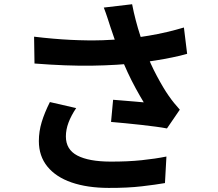

<svg xmlns="http://www.w3.org/2000/svg" viewBox="-20 -838 1040 916"><path d="M506.7 -709.6Q501.1 -726.9 493 -751.8Q484.9 -776.7 475.2 -801.9L610.3 -817.8Q617.7 -779.3 627.8 -740.9Q637.8 -702.5 649.8 -665.9Q661.8 -629.4 673.6 -597.2Q696.6 -534.8 728.4 -475.5Q760.1 -416.1 784.3 -381.8Q797 -363.3 810.6 -346.6Q824.1 -330 837.8 -314.8L776.5 -225.2Q755.2 -229.5 723.2 -233.7Q691.1 -238 653.7 -242.2Q616.4 -246.4 578.9 -250Q541.4 -253.7 509.8 -256.3L519.6 -362Q544.6 -360 572.5 -357.7Q600.5 -355.4 625.5 -353.3Q650.5 -351.2 665.8 -349.7Q648 -379 627.8 -415.9Q607.6 -452.8 588.7 -493.5Q569.7 -534.1 554 -575.3Q538 -617.2 526.6 -651.2Q515.2 -685.2 506.7 -709.6ZM142.6 -663Q236.1 -651.8 317.8 -647.8Q399.6 -643.8 470.7 -646.1Q541.9 -648.4 601.4 -655Q646.5 -660.5 690.3 -667.9Q734.2 -675.3 776.4 -685.2Q818.6 -695.2 857.4 -706.8L872.8 -581.2Q840.3 -571.8 801.5 -564Q762.8 -556.1 721.7 -549.5Q680.7 -542.9 640.7 -538.1Q540.3 -526.6 419.4 -524.7Q298.5 -522.9 144.6 -535ZM343.4 -322.3Q319.5 -286.8 306.9 -253.3Q294.3 -219.8 294.3 -187.1Q294.3 -124.5 349 -95.9Q403.6 -67.4 506.5 -67Q588.4 -66.7 654.8 -73.6Q721.2 -80.5 774 -91.2L767 35.4Q724.5 42.9 657 50.8Q589.5 58.8 498.5 58.5Q396.6 58.3 321.6 32.5Q246.6 6.6 206 -43.5Q165.4 -93.5 165.4 -165.1Q165.4 -210.9 178.9 -255.5Q192.4 -300.1 218 -351.1Z"/></svg>

Font: Noto Sans TC Thin
Style: Regular
Weight: 100
Designer: Ryoko NISHIZUKA 西塚涼子 (kana, bopomofo & ideographs); Paul D. Hunt (Latin, Greek & Cyrillic); Sandoll Communications 산돌커뮤니
Foundry: Adobe
Version: Version 2.004-H2;hotconv 1.0.118;makeotfexe 2.5.65603